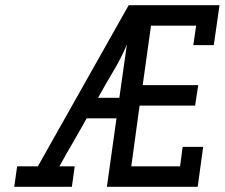

<svg xmlns="http://www.w3.org/2000/svg" viewBox="-20 -720 866 740"><path d="M725 -546H804L826 -700H476Q388 -544 301 -389.5Q214 -235 126 -79H46L35 0H257L268 -79H209Q235 -126 261.5 -171.5Q288 -217 314 -264H429L392 0H742L763 -154H684L674 -79H486L518 -313H732L744 -392H530L562 -621H736ZM440 -343H358Q386 -394 416.5 -445Q447 -496 469 -548Z"/></svg>

Font: Josefin Slab Thin
Style: Bold Italic
Weight: 700
Italic angle: -12°
Version: Version 2.000